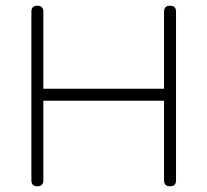

<svg xmlns="http://www.w3.org/2000/svg" viewBox="-20 -653 727 673"><path d="M111 0Q100.5 0 95.2 -5.2Q90 -10.5 90 -21V-612Q90 -622.5 95.2 -627.8Q100.5 -633 111 -633Q121.5 -633 126.8 -627.8Q132 -622.5 132 -612V-342H555V-612Q555 -622.5 560.2 -627.8Q565.5 -633 576 -633Q586.5 -633 591.8 -627.8Q597 -622.5 597 -612V-21Q597 -10.5 591.8 -5.2Q586.5 0 576 0Q565.5 0 560.2 -5.2Q555 -10.5 555 -21V-300H132V-21Q132 -10.5 126.8 -5.2Q121.5 0 111 0Z"/></svg>

Font: Jura Light Light
Style: Regular
Weight: 300
Version: Version 5.106